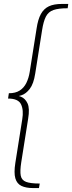

<svg xmlns="http://www.w3.org/2000/svg" viewBox="-20 -860 367 976"><path d="M148 96Q112 96 89 85Q66 74 58 46.5Q50 19 58 -32L93 -253Q101 -300 87 -329.5Q73 -359 21 -359L25 -386Q59 -386 80.5 -400Q102 -414 114 -438.5Q126 -463 131 -494L166 -715Q173 -762 188 -789Q203 -816 228.5 -828Q254 -840 295 -840H327L324 -818Q277 -818 251.5 -809Q226 -800 213.5 -776Q201 -752 194 -707L159 -486Q151 -434 131.5 -408.5Q112 -383 88.5 -375.5Q65 -368 40 -368V-377Q64 -377 86 -368.5Q108 -360 120 -334.5Q132 -309 123 -256L88 -35Q81 10 85.5 33Q90 56 112.5 64.5Q135 73 182 73L178 96Z"/></svg>

Font: Bitter Thin ExtraLight
Style: Italic
Weight: 250
Italic angle: -9°
Version: Version 2.002